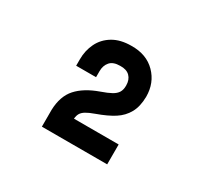

<svg xmlns="http://www.w3.org/2000/svg" viewBox="-97 -934 794 736"><g transform="rotate(30 300.0 -566.0)"><path d="M151 -614V-642Q151 -681.4 167 -714.1Q183 -746.8 215.7 -766.4Q248.4 -786 297 -786Q363.2 -787 403.1 -746.6Q443 -706.2 443 -645Q442.4 -601.6 426.5 -573.1Q410.6 -544.6 382 -526.2Q353.4 -507.8 307 -491.2Q282.4 -482.4 269.9 -474.7Q257.4 -467 251.9 -457.7Q246.4 -448.4 245.2 -434H443V-346H154V-420.6Q156 -481.8 187.7 -517.1Q219.4 -552.4 280 -574Q309.6 -584.4 325 -593Q340.4 -601.6 347.7 -613.2Q355 -624.8 355 -643.8Q355 -669.6 340.3 -684.3Q325.6 -699 297.6 -698Q267 -698 253 -681.9Q239 -665.8 239 -640.8V-614Z"/></g></svg>

Font: Fliege Mono Thin
Style: Regular
Weight: 100
Version: Version 0.020;Glyphs 3.3 (3306)